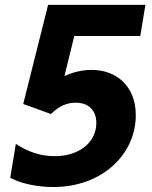

<svg xmlns="http://www.w3.org/2000/svg" viewBox="-20 -747 616 776"><path d="M195.7 8.9C394.2 8.9 528.8 -124.6 528.8 -281.2C528.8 -399.9 449.9 -464.5 350.1 -464.5C310 -464.5 267.8 -453.1 245 -440.7H240.8L280.2 -601.6H546.9L567.8 -727.3H174.4L73.9 -326.7L186.1 -286.2C217.7 -317.5 249.6 -332 285.5 -332C335.2 -332 369.3 -304 369.3 -250C369.3 -174.4 303.3 -115.8 201 -115.8C148.1 -115.8 96.6 -131 44 -165.5L21.3 -28.4C72.4 -1.4 140.3 8.9 195.7 8.9Z"/></svg>

Font: TID UI
Style: Bold Italic
Weight: 700
Italic angle: -9.39999°
Designer: The TID Project Authors
Foundry: Bakken & Bæck
Version: Version 1.001;hotconv 1.0.109;makeotfexe 2.5.65596